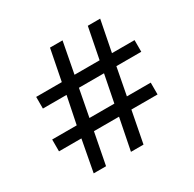

<svg xmlns="http://www.w3.org/2000/svg" viewBox="-142 -780 936 928"><g transform="rotate(-30 326.5 -316.0)"><path d="M159 -176H34V-242H171L202 -394H70V-459H213L247 -632H317L284 -459H424L458 -632H527L493 -459H619V-394H480L451 -242H584V-176H438L404 0H334L369 -176H229L195 0H126ZM381 -242 411 -394H271L242 -242Z"/></g></svg>

Font: uoriya15
Style: Book
Weight: 400
Designer: Jelle Bosma - Monotype Design Team
Foundry: Monotype Imaging Inc.
Version: Version 2.003